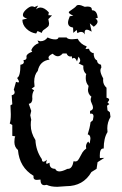

<svg xmlns="http://www.w3.org/2000/svg" viewBox="-20 -736 484 762"><path d="M207.5 5.4Q181.2 5.4 165.5 -2.4L156.2 -1Q140.6 -1 140.6 -23.4L126 -22Q112.8 -22 112.8 -33.7L113.3 -38.1Q57.1 -71.8 51.3 -140.6Q37.1 -152.3 37.1 -172.4Q37.1 -188 40.5 -194.8L28.8 -196.8V-239.7L18.6 -246.1Q22.9 -256.8 22.9 -282.7L21.5 -317.9L28.8 -322.3L26.4 -357.9Q38.1 -360.8 38.1 -369.1Q38.1 -375 34.7 -379.9L43.5 -411.1L51.8 -408.7Q55.2 -408.7 55.2 -411.6Q55.2 -415.5 47.9 -426.8Q61 -432.6 61 -479Q74.7 -481 74.7 -489.7L73.2 -497.6Q85.4 -497.6 85.4 -507.3L85 -511.7Q85 -522.5 107.9 -530.8L104 -537.1Q112.3 -557.1 133.8 -564.9L128.9 -575.2L140.1 -572.3Q158.2 -572.3 168.9 -587.4Q184.1 -579.6 199.7 -579.6Q210.4 -579.6 212.4 -587.4H244.1Q248.5 -580.1 266.1 -580.1L288.6 -582Q298.8 -561 324.2 -551.8L319.3 -541.5L333.5 -542.5Q334 -532.7 346.7 -525.9H351.6Q351.6 -502.4 365.2 -496.1Q365.2 -482.9 380.9 -479L382.3 -468.3Q378.4 -462.9 378.4 -456.5Q378.4 -444.8 389.6 -424.8L389.2 -417Q389.2 -399.9 402.8 -387.7V-348.1Q413.1 -345.7 413.1 -340.8Q413.1 -335.9 406.7 -329.6L413.6 -322.8L404.8 -316.4L406.7 -297.9L416 -290.5L418.5 -272Q405.8 -250.5 405.8 -226.6L406.7 -211.9Q391.6 -188 391.6 -146.5H389.2Q376 -146.5 376 -118.2L376.5 -108.9L394 -109.4L367.2 -92.3L363.3 -65.9L342.8 -53.2Q310.5 2.9 243.2 2.9ZM215.8 -55.7Q227.5 -55.7 247.6 -65.9H250Q266.6 -65.9 272 -96.2L278.3 -95.2Q285.6 -95.2 289.8 -100.6Q293.9 -106 297.9 -114Q301.8 -122.1 307.1 -130.9Q312.5 -139.6 322.3 -146.5L321.3 -154.8Q321.3 -165.5 330.1 -174.3L335.9 -166L338.9 -185.5Q338.9 -200.7 328.1 -202.6Q336.4 -228 339.4 -251L348.6 -258.8L351.1 -273.9Q351.1 -285.2 341.8 -285.2L337.4 -284.7V-295.9Q349.1 -299.3 349.1 -308.6Q349.1 -315.4 344.5 -324.7Q339.8 -334 339.8 -340.8Q339.8 -346.7 342.8 -352.1Q329.1 -362.8 329.1 -379.9L331.5 -395Q320.3 -407.7 320.3 -425.8Q320.3 -438.5 322.3 -441.9Q310.5 -452.1 310.5 -469.7L311 -475.1L292 -484.4Q298.3 -489.3 298.3 -496.1Q298.3 -502.9 291.5 -511.2L285.6 -492.2Q279.8 -506.3 272.9 -506.3L266.6 -503.4L264.6 -512.7L259.3 -511.7Q249 -511.7 244.1 -523.9H229Q219.2 -512.7 209.5 -512.7Q199.7 -512.7 189 -522.9Q172.4 -515.1 172.4 -507.3Q172.4 -502.9 176.8 -499.5Q137.7 -494.1 129.9 -454.6Q115.7 -439 115.7 -411.1L117.2 -392.6L105.5 -383.8L115.2 -377.9Q107.9 -366.7 107.9 -351.6L108.4 -343.8Q108.4 -326.7 94.2 -323.7L104 -295.9L100.1 -278.8L104 -260.3Q102.1 -256.3 102.1 -239.7Q102.1 -209 120.6 -180.2Q122.6 -138.2 146 -104.5Q146.5 -94.2 152.3 -94.2Q158.2 -94.2 166 -102.1L163.1 -90.3Q163.1 -85.9 166.5 -85.9L176.8 -90.3V-86.9Q176.8 -66.4 199.2 -65.9Q203.6 -55.7 215.8 -55.7ZM123.5 -603Q101.6 -606 85.2 -621.6Q68.8 -637.2 68.8 -657.7L87.9 -662.6Q70.8 -666.5 70.8 -676.3Q70.8 -687 84.5 -699Q98.1 -710.9 106.9 -710.9Q112.3 -710.9 116.7 -708L131.3 -713.9L122.6 -698.7Q131.3 -706.1 140.6 -706.1Q156.2 -706.1 173.8 -687L171.9 -675.8L186.5 -674.8L171.9 -660.2L174.8 -643.1Q174.8 -634.8 170.7 -630.6Q166.5 -626.5 161.4 -623Q156.2 -619.6 151.6 -616Q147 -612.3 146 -605.5L128.9 -612.8ZM316.9 -599.1Q311.5 -609.4 302.2 -609.4Q294.9 -609.4 287.1 -604.5L284.2 -617.2L271 -605.5L270 -626.5Q250 -629.4 250 -646.5Q250 -654.8 256.8 -671.4L271 -673.8Q252.9 -681.6 252.9 -687.5Q252.9 -689 256.8 -691.9Q279.3 -707 282.2 -711.7Q285.2 -716.3 292.5 -716.3Q300.8 -716.3 316.4 -709L327.1 -710Q344.2 -710 344.2 -699.2L345.2 -695.3Q365.2 -695.3 367.7 -665L358.9 -662.6Q367.2 -656.7 367.2 -649.9Q367.2 -640.6 352.1 -629.9L336.4 -643.6L343.8 -610.4Q331.5 -618.2 324.2 -618.2Q315.9 -618.2 315.9 -606.9Z"/></svg>

Font: Truetypewriter PolyglOTT
Style: Regular
Weight: 400
Designer: Sergey Beatoff a.k.a. Sam_T
Version: Version 3.76